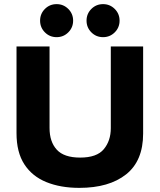

<svg xmlns="http://www.w3.org/2000/svg" viewBox="-20 -900 773 930"><path d="M364.2 10Q273.3 10 204.6 -17.9Q135.8 -45.8 97.9 -104.2Q60 -162.5 60 -255V-675H220V-280Q220 -213.3 255 -175Q290 -136.7 368.3 -136.7Q449.2 -136.7 482.9 -177.5Q516.7 -218.3 516.7 -279.2V-675H673.3V-253.3Q673.3 -120.8 590.8 -55.4Q508.3 10 364.2 10ZM479.2 -720Q445.8 -720 422.5 -743.3Q399.2 -766.7 399.2 -800Q399.2 -833.3 422.5 -856.7Q445.8 -880 479.2 -880Q512.5 -880 535.8 -856.7Q559.2 -833.3 559.2 -800Q559.2 -766.7 535.8 -743.3Q512.5 -720 479.2 -720ZM254.2 -720Q220.8 -720 197.5 -743.3Q174.2 -766.7 174.2 -800Q174.2 -833.3 197.5 -856.7Q220.8 -880 254.2 -880Q287.5 -880 310.8 -856.7Q334.2 -833.3 334.2 -800Q334.2 -766.7 310.8 -743.3Q287.5 -720 254.2 -720Z"/></svg>

Font: Funnel Display ExtraBold
Style: Regular
Weight: 800
Designer: NORD ID, Kristian Moeller
Foundry: Dicotype
Version: Version 1.000